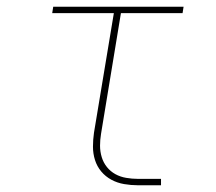

<svg xmlns="http://www.w3.org/2000/svg" viewBox="-20 -550 640 570"><path d="M389 0Q369 0 348.5 -3.5Q328 -7 310.5 -16.5Q293 -26 280.5 -41Q268 -56 262 -75Q256 -94 256 -114.5Q256 -135 259 -156L318 -511H135L138 -530H525L522 -511H339L280 -153Q277 -135 277 -117.5Q277 -100 282 -83.5Q287 -67 297.5 -54Q308 -41 322.5 -33Q337 -25 354.5 -22Q372 -19 389 -19H458V0Z"/></svg>

Font: Iosevka Curly Slab ThEx
Style: Italic
Weight: 100
Width: 7
Italic angle: -9°
Monospace: yes
Designer: Belleve Invis
Foundry: Belleve Invis
Version: Version 11.1.0; ttfautohint (v1.8.3)